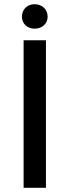

<svg xmlns="http://www.w3.org/2000/svg" viewBox="-20 -891 330 911"><path d="M144 -755C180 -755 206 -779 206 -812C206 -846 180 -871 144 -871C109 -871 84 -846 84 -812C84 -779 109 -755 144 -755ZM92 0H198V-700H92Z"/></svg>

Font: Fixel Display Medium
Style: Regular
Weight: 500
Designer: AlfaBravo + MacPaw
Foundry: Kyrylo Tkachov, Marchela Mozhyna, Serhii Makarenko, Maria Weinstein, Zakhar Kryvoshyya
Version: Version 1.211